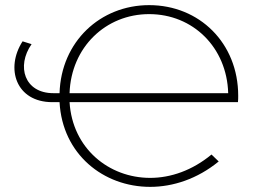

<svg xmlns="http://www.w3.org/2000/svg" viewBox="-20 -724 995 748"><path d="M251 -361C257 -540 392 -669 561 -669C732 -669 864 -539 869 -361ZM565 4C654 4 749 -27 832 -95L804 -122C729 -60 645 -31 565 -31C404 -31 262 -146 251 -326H907C908 -334 908 -343 908 -351C908 -556 757 -704 561 -704C371 -704 218 -562 212 -361H188C75 -361 43 -466 103 -552L68 -563C0 -458 42 -326 184 -326H212C223 -123 383 4 565 4Z"/></svg>

Font: Montserrat-Alt1 ExtLt
Style: Regular
Weight: 200
Designer: Differentunic
Foundry: Differentunic
Version: Version 7.222